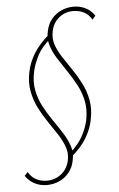

<svg xmlns="http://www.w3.org/2000/svg" viewBox="-58 -698 581 935"><g transform="rotate(-5 232.5 -231.0)"><path d="M133 196Q101 196 73.5 182Q46 168 29 142L45 125Q61 152 84.5 163.5Q108 175 135 175Q176 175 206.5 150Q237 125 245 84Q252 51 241 20Q230 -11 209 -43.5Q188 -76 164.5 -110Q141 -144 121.5 -182.5Q102 -221 93.5 -265.5Q85 -310 96 -361Q105 -406 131.5 -449Q158 -492 207 -534L212 -513Q167 -476 146.5 -435Q126 -394 119 -360Q108 -310 116.5 -267.5Q125 -225 145 -187.5Q165 -150 189 -115.5Q213 -81 234 -48Q255 -15 266 18.5Q277 52 268 89Q262 121 242.5 145.5Q223 170 194.5 183Q166 196 133 196ZM262 72 258 51Q302 13 323 -27.5Q344 -68 351 -102Q361 -152 352.5 -194.5Q344 -237 324 -274.5Q304 -312 280.5 -346.5Q257 -381 236 -414Q215 -447 204.5 -481Q194 -515 203 -551Q210 -586 230 -609.5Q250 -633 278 -645.5Q306 -658 337 -658Q369 -658 396 -644.5Q423 -631 440 -605L424 -587Q409 -614 385 -625.5Q361 -637 334 -637Q294 -637 264 -612.5Q234 -588 226 -546Q219 -513 229.5 -482Q240 -451 261 -419Q282 -387 305.5 -352.5Q329 -318 348.5 -279.5Q368 -241 376 -197Q384 -153 373 -101Q364 -56 338 -13Q312 30 262 72Z"/></g></svg>

Font: Ysabeau Office Thin
Style: Italic
Weight: 250
Italic angle: -12°
Designer: Christian Thalmann (Catharsis Fonts)
Version: Version 2.001;gftools[0.9.30]; featfreeze: tnum,lnum,ss02